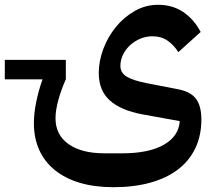

<svg xmlns="http://www.w3.org/2000/svg" viewBox="-105 -539 891 799"><path d="M-85 -290H169V-209Q150 -167 138 -123.5Q126 -80 126 -47Q126 22 180 60.5Q234 99 330 99H404Q514 99 576.5 63.5Q639 28 643 -35L488 -63Q397 -80 351.5 -121.5Q306 -163 306 -235Q306 -285 325 -335.5Q344 -386 377.5 -427Q411 -468 456 -493.5Q501 -519 553 -519Q613 -519 657.5 -489Q702 -459 730 -406L637 -322Q620 -350 593.5 -369Q567 -388 529 -388Q503 -388 479 -378Q455 -368 436.5 -351Q418 -334 407 -311.5Q396 -289 396 -265Q396 -236 422.5 -220Q449 -204 505 -193L634 -168Q688 -158 710.5 -128Q733 -98 733 -42Q733 25 708 77.5Q683 130 636 166Q589 202 521 221Q453 240 367 240Q289 240 228 222Q167 204 124 169.5Q81 135 58.5 85.5Q36 36 36 -27Q36 -66 45.5 -113.5Q55 -161 72 -209H-85Z"/></svg>

Font: IBM Plex Arabic SemiBold
Style: Regular
Weight: 600
Designer: Mike Abbink, Paul van der Laan, Pieter van Rosmalen, Wael Morcos, Khajak Apelian
Foundry: Bold Monday
Version: Version 1.0